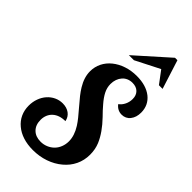

<svg xmlns="http://www.w3.org/2000/svg" viewBox="-305 -1081 1179 1179"><g transform="rotate(45 285.0 -491.0)"><path d="M461.4 -1000H482.4L542.5 -811H510.7L450.7 -891.1L293.5 -811H249.5ZM91.8 -30.3Q63.5 -53.7 48.6 -85.9Q33.7 -118.2 33.7 -157.2Q33.7 -189.9 44.2 -219Q54.7 -248 73.7 -269.5Q92.8 -291 118.2 -303Q143.6 -314.9 171.9 -314.9Q207 -314.9 231 -297.4Q254.9 -279.8 260.7 -249Q208.5 -249 177.7 -221.2Q163.1 -208 155 -189Q147 -169.9 147 -147Q147 -103 172.6 -77.4Q198.2 -51.8 241.7 -51.8Q267.6 -51.8 290 -61.3Q312.5 -70.8 329.1 -87.4Q345.7 -104 354.7 -127.2Q363.8 -150.4 363.8 -176.8Q363.8 -225.6 330.6 -278.3Q317.4 -298.8 301.5 -318.6Q285.6 -338.4 257.3 -371.1Q231.9 -400.4 214.8 -421.9Q197.8 -443.4 184.1 -465.8Q150.9 -520 150.9 -572.3Q150.9 -611.3 167.5 -644.8Q184.1 -678.2 214.8 -703.1Q245.6 -728 286.6 -741.7Q327.6 -755.4 375 -755.4Q455.6 -755.4 504.4 -717.3Q527.8 -698.7 540.3 -672.9Q552.7 -647 552.7 -615.2Q552.7 -573.7 531.7 -547.4Q522 -534.7 507.6 -527.8Q493.2 -521 477.1 -521Q439.5 -521 416 -552.2Q435.1 -565.9 446 -588.6Q457 -611.3 457 -637.2Q457 -669.4 438 -688.2Q418.9 -707 385.7 -707Q365.7 -707 348.9 -699.7Q332 -692.4 320.3 -678.7Q308.1 -665 301.5 -646.5Q294.9 -627.9 294.9 -606Q294.9 -574.7 309.6 -545.9Q324.2 -517.1 351.6 -485.8Q376 -457 404.3 -428.7Q470.2 -360.4 497.6 -295.4Q513.7 -256.8 513.7 -210.4Q513.7 -161.6 493.7 -119.9Q473.6 -78.1 436.5 -47.4Q399.4 -16.1 350.1 1Q300.8 18.1 244.6 18.1Q196.8 18.1 158.2 5.6Q119.6 -6.8 91.8 -30.3Z"/></g></svg>

Font: Pattaya
Style: Regular
Weight: 400
Designer: Pablo Impallari / Thai characters Designed by Thanarat Vachiruckul and Suppakit Chalermlarp
Foundry: Pablo Impallari
Version: Version 2.000